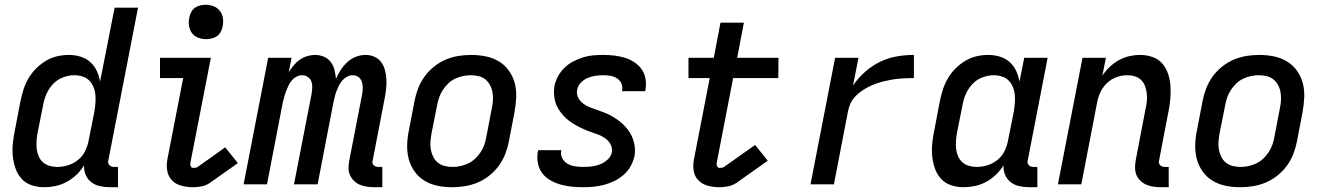

<svg xmlns="http://www.w3.org/2000/svg" viewBox="-20 -772 5540 804"><path d="M165 12Q137 12 112 3.5Q87 -5 70 -24Q53 -43 44.5 -68Q36 -93 33.5 -119.5Q31 -146 34 -174Q37 -202 43 -230L66 -350Q71 -374 78.5 -397.5Q86 -421 99 -443.5Q112 -466 131 -485Q150 -504 172.5 -517.5Q195 -531 219.5 -536.5Q244 -542 268 -542Q293 -542 316.5 -535Q340 -528 357.5 -512.5Q375 -497 385 -475.5Q395 -454 399 -430L460 -740H558L434 -102Q432 -96 433 -90.5Q434 -85 437.5 -81Q441 -77 446 -75Q451 -73 457 -73H474V12H440Q419 12 398.5 7.5Q378 3 362.5 -9Q347 -21 339 -39.5Q331 -58 332 -80Q319 -58 300 -40Q281 -22 258.5 -10Q236 2 212 7Q188 12 165 12ZM220 -73Q242 -73 265 -80Q288 -87 307 -102.5Q326 -118 336.5 -139.5Q347 -161 351 -183L375 -303Q378 -321 379.5 -339Q381 -357 379.5 -374.5Q378 -392 371.5 -407.5Q365 -423 354 -434.5Q343 -446 326 -451.5Q309 -457 291 -457Q268 -457 244 -448Q220 -439 202.5 -420.5Q185 -402 175 -379.5Q165 -357 161 -334L137 -214Q134 -197 133 -180Q132 -163 134 -147Q136 -131 142.5 -116.5Q149 -102 160.5 -92Q172 -82 187.5 -77.5Q203 -73 220 -73Z M842 -608Q825 -608 809 -614.5Q793 -621 783.5 -634Q774 -647 771.5 -664.5Q769 -682 773 -700Q775 -711 781 -722Q787 -733 797 -740Q807 -747 819 -749.5Q831 -752 842 -752Q860 -752 875.5 -745.5Q891 -739 901 -726Q911 -713 913.5 -695.5Q916 -678 912 -660Q910 -649 904 -638Q898 -627 887.5 -620Q877 -613 865.5 -610.5Q854 -608 842 -608ZM789 12Q764 12 740.5 6Q717 0 701 -16Q685 -32 680.5 -56Q676 -80 681 -105L747 -445H650V-530H863L777 -89Q776 -82 779 -75.5Q782 -69 789 -69Q794 -69 798.5 -69.5Q803 -70 808 -73L923 -155L976 -89L860 -7Q845 4 826 8Q807 12 789 12Z M1581 12H1547Q1531 12 1515 9.5Q1499 7 1485.5 1Q1472 -5 1461.5 -15.5Q1451 -26 1445 -40Q1439 -54 1439.5 -70Q1440 -86 1443 -102L1497 -380Q1499 -393 1499 -406.5Q1499 -420 1494.5 -431.5Q1490 -443 1480 -450Q1470 -457 1456 -457Q1444 -457 1432.5 -450.5Q1421 -444 1412.5 -434Q1404 -424 1398.5 -412.5Q1393 -401 1388.5 -389Q1384 -377 1381.5 -365.5Q1379 -354 1376 -342L1310 0H1211L1285 -380Q1287 -393 1287.5 -406.5Q1288 -420 1283.5 -431.5Q1279 -443 1268.5 -450Q1258 -457 1245 -457Q1233 -457 1221 -450.5Q1209 -444 1201 -434Q1193 -424 1187.5 -412.5Q1182 -401 1177.5 -389Q1173 -377 1170 -365.5Q1167 -354 1164 -342L1098 0H1000L1103 -530H1201L1189 -469Q1198 -484 1209.5 -498Q1221 -512 1235.5 -522Q1250 -532 1266.5 -537Q1283 -542 1299 -542Q1319 -542 1336.5 -534.5Q1354 -527 1365 -512.5Q1376 -498 1380.5 -479.5Q1385 -461 1387 -442Q1395 -461 1407 -479.5Q1419 -498 1435 -512.5Q1451 -527 1471 -534.5Q1491 -542 1511 -542Q1531 -542 1548.5 -534Q1566 -526 1576.5 -511.5Q1587 -497 1592 -478.5Q1597 -460 1598 -440.5Q1599 -421 1597 -401Q1595 -381 1591 -361L1541 -102Q1539 -96 1539.5 -90.5Q1540 -85 1544 -81Q1548 -77 1553 -75Q1558 -73 1564 -73H1581Z M1874 12Q1842 12 1812.5 6Q1783 0 1758 -15Q1733 -30 1716 -54Q1699 -78 1691.5 -106.5Q1684 -135 1685 -166.5Q1686 -198 1693 -230L1716 -350Q1721 -376 1731 -402Q1741 -428 1757.5 -451Q1774 -474 1797 -492.5Q1820 -511 1845.5 -522Q1871 -533 1898.5 -537.5Q1926 -542 1952 -542Q1984 -542 2014 -536Q2044 -530 2069 -515Q2094 -500 2111 -476Q2128 -452 2135.5 -423.5Q2143 -395 2141.5 -363.5Q2140 -332 2134 -300L2111 -180Q2106 -154 2096 -128Q2086 -102 2069.5 -79Q2053 -56 2030 -37.5Q2007 -19 1981 -8Q1955 3 1927.5 7.5Q1900 12 1874 12ZM1876 -73Q1892 -73 1908 -76.5Q1924 -80 1940 -87.5Q1956 -95 1969 -107Q1982 -119 1992 -134Q2002 -149 2007.5 -164.5Q2013 -180 2016 -196L2039 -316Q2043 -334 2044 -351Q2045 -368 2042.5 -384Q2040 -400 2032.5 -414.5Q2025 -429 2013 -439Q2001 -449 1985 -453Q1969 -457 1951 -457Q1935 -457 1918.5 -453.5Q1902 -450 1886 -442.5Q1870 -435 1857.5 -423Q1845 -411 1835 -396Q1825 -381 1819.5 -365.5Q1814 -350 1811 -334L1787 -214Q1784 -196 1782.5 -179Q1781 -162 1784 -146Q1787 -130 1794 -115.5Q1801 -101 1813.5 -91Q1826 -81 1842 -77Q1858 -73 1876 -73Z M2422 12Q2397 12 2373 9.5Q2349 7 2326.5 0.5Q2304 -6 2284 -17.5Q2264 -29 2250.5 -47Q2237 -65 2232.5 -88.5Q2228 -112 2232 -136L2234 -143H2331L2330 -140Q2327 -123 2335 -108.5Q2343 -94 2357 -86Q2371 -78 2388 -75.5Q2405 -73 2422 -73Q2440 -73 2457.5 -75Q2475 -77 2492 -83.5Q2509 -90 2524 -103.5Q2539 -117 2542 -134Q2545 -152 2537 -167Q2529 -182 2515.5 -192Q2502 -202 2486 -208Q2470 -214 2454 -219.5Q2438 -225 2422.5 -232Q2407 -239 2392.5 -247Q2378 -255 2364.5 -265Q2351 -275 2340 -287Q2329 -299 2320 -313Q2311 -327 2306 -343Q2301 -359 2300 -377Q2299 -395 2302 -413Q2306 -433 2317 -453Q2328 -473 2344 -488.5Q2360 -504 2380 -514.5Q2400 -525 2420.5 -531.5Q2441 -538 2462 -540Q2483 -542 2504 -542Q2528 -542 2551 -539.5Q2574 -537 2595.5 -530.5Q2617 -524 2635.5 -512Q2654 -500 2666.5 -482.5Q2679 -465 2683 -442.5Q2687 -420 2683 -397L2682 -390H2585V-393Q2588 -409 2582 -422.5Q2576 -436 2563.5 -444Q2551 -452 2536 -454.5Q2521 -457 2505 -457Q2489 -457 2472.5 -454.5Q2456 -452 2440.5 -445.5Q2425 -439 2412.5 -426Q2400 -413 2397 -397Q2393 -379 2401 -363.5Q2409 -348 2422.5 -338Q2436 -328 2452 -322Q2468 -316 2484 -310.5Q2500 -305 2516 -298.5Q2532 -292 2546 -283.5Q2560 -275 2573 -265Q2586 -255 2597.5 -243Q2609 -231 2617.5 -217Q2626 -203 2631.5 -187Q2637 -171 2638.5 -153.5Q2640 -136 2637 -118Q2632 -96 2620.5 -75.5Q2609 -55 2591 -39.5Q2573 -24 2552.5 -14Q2532 -4 2509.5 2Q2487 8 2465 10Q2443 12 2422 12Z M2993 12Q2968 12 2945 6Q2922 0 2905.5 -16Q2889 -32 2885 -56Q2881 -80 2886 -105L2952 -445H2863V-530H2969L2997 -677H3095L3067 -530H3240L3239 -445H3050L2981 -89Q2980 -82 2983 -75.5Q2986 -69 2993 -69Q2998 -69 3002.5 -69.5Q3007 -70 3012 -73L3142 -165L3195 -99L3065 -7Q3049 4 3030 8Q3011 12 2993 12Z M3374 0 3477 -530H3575L3552 -414Q3574 -446 3603.5 -472Q3633 -498 3667 -514Q3701 -530 3736.5 -536Q3772 -542 3807 -542V-445Q3791 -445 3775.5 -444.5Q3760 -444 3744 -442.5Q3728 -441 3711.5 -438Q3695 -435 3679 -431Q3663 -427 3646.5 -421Q3630 -415 3615.5 -407.5Q3601 -400 3586 -389.5Q3571 -379 3559.5 -366Q3548 -353 3541 -337.5Q3534 -322 3531 -306L3472 0Z M4015 12Q3987 12 3962 3.5Q3937 -5 3920 -24Q3903 -43 3894.5 -68Q3886 -93 3883.5 -119.5Q3881 -146 3884 -174Q3887 -202 3893 -230L3916 -350Q3921 -374 3928.5 -397.5Q3936 -421 3949 -443.5Q3962 -466 3981 -485Q4000 -504 4022.5 -517.5Q4045 -531 4069.5 -536.5Q4094 -542 4118 -542Q4143 -542 4166.5 -535Q4190 -528 4207.5 -512.5Q4225 -497 4235 -475.5Q4245 -454 4249 -430L4269 -530H4367L4284 -102Q4282 -96 4283 -90.5Q4284 -85 4287.5 -81Q4291 -77 4296 -75Q4301 -73 4307 -73H4324V12H4290Q4269 12 4248.5 7.5Q4228 3 4212.5 -9Q4197 -21 4189 -39.5Q4181 -58 4182 -80Q4169 -58 4150 -40Q4131 -22 4108.5 -10Q4086 2 4062 7Q4038 12 4015 12ZM4070 -73Q4092 -73 4115 -80Q4138 -87 4157 -102.5Q4176 -118 4186.5 -139.5Q4197 -161 4201 -183L4225 -303Q4228 -321 4229.5 -339Q4231 -357 4229.5 -374.5Q4228 -392 4221.5 -407.5Q4215 -423 4204 -434.5Q4193 -446 4176 -451.5Q4159 -457 4141 -457Q4118 -457 4094 -448Q4070 -439 4052.5 -420.5Q4035 -402 4025 -379.5Q4015 -357 4011 -334L3987 -214Q3984 -197 3983 -180Q3982 -163 3984 -147Q3986 -131 3992.5 -116.5Q3999 -102 4010.5 -92Q4022 -82 4037.5 -77.5Q4053 -73 4070 -73Z M4874 12H4840Q4824 12 4808.5 9.5Q4793 7 4779.5 1Q4766 -5 4755 -15.5Q4744 -26 4738.5 -40Q4733 -54 4733 -70Q4733 -86 4736 -102L4777 -316Q4781 -333 4782.5 -349.5Q4784 -366 4782 -382Q4780 -398 4774.5 -412.5Q4769 -427 4758 -437.5Q4747 -448 4732 -452.5Q4717 -457 4700 -457Q4679 -457 4657 -449.5Q4635 -442 4617.5 -426Q4600 -410 4589.5 -389Q4579 -368 4575 -347L4508 0H4410L4513 -530H4611L4596 -455Q4609 -475 4627 -492Q4645 -509 4666 -520.5Q4687 -532 4709.5 -537Q4732 -542 4754 -542Q4782 -542 4807 -533Q4832 -524 4848 -505Q4864 -486 4872 -461Q4880 -436 4881.5 -409.5Q4883 -383 4880.5 -355.5Q4878 -328 4872 -300L4834 -102Q4832 -96 4833 -90.5Q4834 -85 4837.5 -81Q4841 -77 4846 -75Q4851 -73 4857 -73H4874Z M5174 12Q5142 12 5112.5 6Q5083 0 5058 -15Q5033 -30 5016 -54Q4999 -78 4991.5 -106.5Q4984 -135 4985 -166.5Q4986 -198 4993 -230L5016 -350Q5021 -376 5031 -402Q5041 -428 5057.5 -451Q5074 -474 5097 -492.5Q5120 -511 5145.5 -522Q5171 -533 5198.5 -537.5Q5226 -542 5252 -542Q5284 -542 5314 -536Q5344 -530 5369 -515Q5394 -500 5411 -476Q5428 -452 5435.5 -423.5Q5443 -395 5441.5 -363.5Q5440 -332 5434 -300L5411 -180Q5406 -154 5396 -128Q5386 -102 5369.5 -79Q5353 -56 5330 -37.5Q5307 -19 5281 -8Q5255 3 5227.5 7.5Q5200 12 5174 12ZM5176 -73Q5192 -73 5208 -76.5Q5224 -80 5240 -87.5Q5256 -95 5269 -107Q5282 -119 5292 -134Q5302 -149 5307.5 -164.5Q5313 -180 5316 -196L5339 -316Q5343 -334 5344 -351Q5345 -368 5342.5 -384Q5340 -400 5332.5 -414.5Q5325 -429 5313 -439Q5301 -449 5285 -453Q5269 -457 5251 -457Q5235 -457 5218.5 -453.5Q5202 -450 5186 -442.5Q5170 -435 5157.5 -423Q5145 -411 5135 -396Q5125 -381 5119.5 -365.5Q5114 -350 5111 -334L5087 -214Q5084 -196 5082.5 -179Q5081 -162 5084 -146Q5087 -130 5094 -115.5Q5101 -101 5113.5 -91Q5126 -81 5142 -77Q5158 -73 5176 -73Z"/></svg>

Font: Lode Dark Term
Style: Bold Italic
Weight: 700
Italic angle: -11°
Monospace: yes
Designer: Belleve Invis
Foundry: Belleve Invis
Version: Version 29.2.0